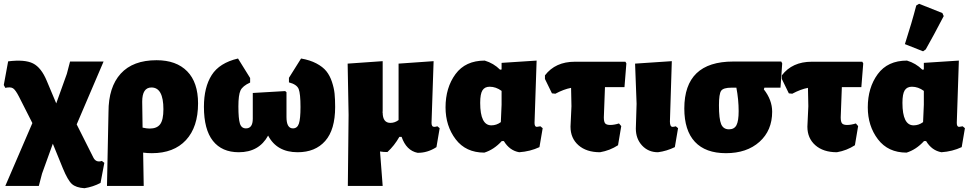

<svg xmlns="http://www.w3.org/2000/svg" viewBox="-22 -797 5136 1014"><path d="M6 185 149 -147 78 -287Q60 -322 47 -330.5Q34 -339 6 -333L-2 -348L21 -473Q109 -484 152.5 -462Q196 -440 225 -370L275 -251L331 -407L348 -472H525L383 -140L471 35Q485 63 516 53L529 63L509 169Q469 190 424 197Q379 194 357.5 174.5Q336 155 310 92L257 -38L200 120L183 185Z M543 185 551 -206Q551 -337 615.5 -408Q680 -479 805 -479Q909 -479 966.5 -420.5Q1024 -362 1024 -251Q1024 -126 960 -57Q896 12 780 12Q756 12 734 9L737 185ZM729 -260 731 -123Q753 -118 768 -118Q807 -118 824 -141Q841 -164 841 -220Q841 -335 778 -335Q729 -335 729 -260Z M1239 7Q1150 7 1102.5 -53Q1055 -113 1055 -233Q1055 -336 1096 -400.5Q1137 -465 1235 -488L1299 -385V-361Q1259 -343 1248 -319Q1237 -295 1237 -235Q1237 -170 1245 -144.5Q1253 -119 1277 -119Q1313 -119 1313 -170V-306L1484 -316L1491 -310V-179Q1491 -119 1525 -119Q1548 -119 1556.5 -144Q1565 -169 1565 -232Q1565 -302 1555.5 -326.5Q1546 -351 1504 -362V-386L1568 -488Q1615 -480 1649 -462Q1683 -444 1701.5 -421Q1720 -398 1731 -365Q1742 -332 1745 -302.5Q1748 -273 1748 -232Q1748 -112 1695.5 -52.5Q1643 7 1550 7Q1440 7 1394 -81Q1346 7 1239 7Z M1815 185 1819 -190 1814 -461 1999 -474V-210L1998 -202L1999 -203Q1999 -148 2040 -148Q2063 -148 2083 -163V-461L2268 -474L2257 -148Q2257 -127 2271 -127Q2278 -127 2288 -130L2300 -120L2283 -20Q2235 11 2183 10Q2124 -2 2099 -74H2087Q2061 -28 2024 6Q2003 6 1985 3L1999 185Z M2536 9Q2438 9 2384.5 -61.5Q2331 -132 2331 -230Q2331 -334 2383.5 -405.5Q2436 -477 2538 -477Q2585 -463 2619 -429L2627 -430V-465L2812 -477L2801 -148Q2801 -127 2813 -127Q2814 -127 2832 -130L2844 -120L2827 -20Q2778 3 2720 7Q2669 -2 2639 -52H2628Q2587 -7 2536 9ZM2514 -254Q2514 -135 2573 -135Q2600 -135 2623 -152L2627 -244V-317Q2597 -339 2564 -339Q2538 -339 2526 -320Q2514 -301 2514 -254Z M3147 7Q3075 7 3033 -30Q2991 -67 2991 -128L2996 -236L2994 -333Q2956 -326 2911 -302L2893 -304L2856 -380V-399Q2911 -471 3014 -471H3281L3286 -462L3276 -337H3173L3167 -177Q3167 -154 3174 -145.5Q3181 -137 3201 -137Q3221 -137 3247 -145L3259 -131L3242 -30Q3199 -2 3147 7Z M3453 7Q3402 7 3369 -28.5Q3336 -64 3336 -118L3340 -249L3332 -461L3526 -474L3516 -155Q3516 -127 3530 -127Q3537 -127 3547 -130L3559 -120L3542 -20Q3499 1 3453 7Z M3812 12Q3704 12 3648 -48Q3592 -108 3592 -224Q3592 -472 3850 -472H4104L4109 -462L4100 -334H4015L4012 -325Q4056 -269 4056 -207Q4056 -108 3989 -48Q3922 12 3812 12ZM3828 -114Q3856 -114 3867.5 -136Q3879 -158 3879 -210Q3879 -271 3867 -334H3841Q3798 -334 3786.5 -317.5Q3775 -301 3775 -241Q3775 -169 3786.5 -141.5Q3798 -114 3828 -114Z M4398 7Q4326 7 4284 -30Q4242 -67 4242 -128L4247 -236L4245 -333Q4207 -326 4162 -302L4144 -304L4107 -380V-399Q4162 -471 4265 -471H4532L4537 -462L4527 -337H4424L4418 -177Q4418 -154 4425 -145.5Q4432 -137 4452 -137Q4472 -137 4498 -145L4510 -131L4493 -30Q4450 -2 4398 7Z M4817 -768 4832 -777 4955 -728 4962 -712Q4908 -608 4867 -536L4853 -526L4757 -564Q4794 -679 4817 -768ZM4766 9Q4668 9 4614.5 -61.5Q4561 -132 4561 -230Q4561 -334 4613.5 -405.5Q4666 -477 4768 -477Q4815 -463 4849 -429L4857 -430V-465L5042 -477L5031 -148Q5031 -127 5043 -127Q5044 -127 5062 -130L5074 -120L5057 -20Q5008 3 4950 7Q4899 -2 4869 -52H4858Q4817 -7 4766 9ZM4744 -254Q4744 -135 4803 -135Q4830 -135 4853 -152L4857 -244V-317Q4827 -339 4794 -339Q4768 -339 4756 -320Q4744 -301 4744 -254Z"/></svg>

Font: Alegreya Sans SC Black
Style: Regular
Weight: 900
Designer: Juan Pablo del Peral
Foundry: Huerta Tipografica
Version: Version 2.007